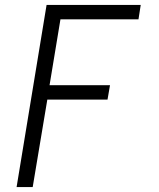

<svg xmlns="http://www.w3.org/2000/svg" viewBox="-20 -550 640 775"><path d="M47 205 168 -530H548L539 -472H224L180 -206H424L414 -148H171L112 205Z"/></svg>

Font: Iosevka Curly LtExObl
Style: Regular
Weight: 300
Width: 7
Italic angle: -9°
Monospace: yes
Designer: Belleve Invis
Foundry: Belleve Invis
Version: Version 11.1.0; ttfautohint (v1.8.3)